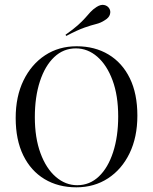

<svg xmlns="http://www.w3.org/2000/svg" viewBox="-20 -777 645 808"><path d="M301.6 11.3Q225 11.3 167.3 -23.4Q109.7 -58.1 77.8 -123.4Q46 -188.7 46 -280.6Q46 -371 79 -438.7Q112.1 -506.5 169.8 -544.4Q227.4 -582.3 302.4 -582.3Q379 -582.3 436.7 -547.6Q494.4 -512.9 526.2 -448Q558.1 -383.1 558.1 -290.3Q558.1 -200 525.4 -132.3Q492.7 -64.5 434.7 -26.6Q376.6 11.3 301.6 11.3ZM304.8 2.4Q357.3 2.4 396 -34.3Q434.7 -71 456 -136.7Q477.4 -202.4 477.4 -287.1Q477.4 -375 453.6 -439.1Q429.8 -503.2 389.5 -538.3Q349.2 -573.4 299.2 -573.4Q246.8 -573.4 208.1 -536.7Q169.4 -500 148 -434.7Q126.6 -369.4 126.6 -283.9Q126.6 -196.8 150.4 -132.3Q174.2 -67.7 214.9 -32.7Q255.6 2.4 304.8 2.4ZM258.9 -625.8 255.6 -630.6Q288.7 -654 307.7 -671Q326.6 -687.9 338.3 -701.2Q350 -714.5 360.1 -725.8Q370.2 -737.1 386.3 -747.6Q404 -758.9 418.1 -756Q432.3 -753.2 439.5 -741.9Q446.8 -730.6 442.7 -716.5Q438.7 -702.4 421 -691.9Q404 -680.6 384.3 -675.8Q364.5 -671 335.5 -660.9Q306.5 -650.8 258.9 -625.8Z"/></svg>

Font: Playfair 144pt SemiCondensed Light
Style: Regular
Weight: 300
Width: 4
Designer: Claus Eggers Sørensen
Foundry: Claus Eggers Sørensen
Version: Version 2.203